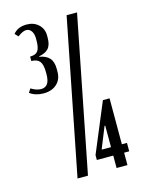

<svg xmlns="http://www.w3.org/2000/svg" viewBox="-109 -771 627 836"><g transform="rotate(-15 205.0 -352.5)"><path d="M33 -679Q54 -705 94 -705Q126 -705 147 -685.5Q168 -666 168 -636V-626Q168 -593 154 -577.5Q140 -562 111 -557V-555Q141 -550 156 -533.5Q171 -517 171 -485V-472Q171 -437 148.5 -416.5Q126 -396 89 -396Q52 -396 27 -415L38 -432Q62 -417 83 -417Q102 -417 112 -430.5Q122 -444 122 -475V-482Q122 -517 110.5 -531.5Q99 -546 73 -546V-566Q98 -566 108 -579.5Q118 -593 118 -627V-635Q118 -657 109 -669.5Q100 -682 86 -682Q70 -682 47 -664ZM237 -78 330 -301H360V-94H383V-56H360V0H311V-56H237ZM308 -191 270 -97V-94H311V-191ZM273 -699H320L182 0H135Z"/></g></svg>

Font: Moniqa ExtBd Paragraph
Style: Regular
Weight: 800
Designer: Rajesh Rajput
Foundry: Rajesh Rajput
Version: Version 1.000